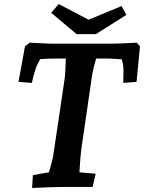

<svg xmlns="http://www.w3.org/2000/svg" viewBox="-20 -920 709 945"><path d="M142 -58 221 -72Q239 -134 242 -154L298 -531Q302 -558 304 -632H257Q219 -632 178 -629L159 -592Q154 -578 147.5 -555Q141 -532 137 -512L71 -517L103 -692L126 -710Q219 -705 238 -705H539Q556 -705 653 -710L669 -692L652 -517L587 -512V-536Q587 -552 587.5 -567Q588 -582 587 -591Q587 -601 579 -628Q529 -632 502 -632H453Q437 -577 432 -541L380 -184Q375 -145 371 -72L451 -65L436 0H293Q258 0 138 5ZM416 -823 578 -890 602 -847 452 -752H357L232 -857L269 -900Z"/></svg>

Font: Andada Pro ExtraBold
Style: Italic
Weight: 800
Italic angle: -6.99998°
Designer: Carolina Giovagnoli
Foundry: Huerta Tipografica
Version: Version 3.005; ttfautohint (v1.8.4)